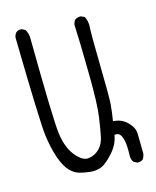

<svg xmlns="http://www.w3.org/2000/svg" viewBox="-111 -803 722 887"><g transform="rotate(-15 250.0 -359.0)"><path d="M434.6 8.3Q436.5 8.8 438.2 8.8Q439.9 8.8 442.1 8.5Q444.3 8.3 447.3 7.8Q450.2 7.3 453.1 6.3Q458 4.4 462.4 1Q470.2 -10.7 472.2 -25.9L470.7 -119.6Q470.2 -149.4 443.4 -175.8Q418.5 -201.2 382.8 -204.6L375.5 -205.6Q382.3 -248 385.3 -282.7Q386.7 -300.3 386.7 -346.4Q386.7 -392.6 385 -475.6Q383.3 -558.6 383.3 -598.6Q383.3 -638.7 384 -647.2Q384.8 -655.8 384.8 -659.2Q384.8 -683.6 374.5 -703.6L358.4 -711.4Q356.4 -711.9 354.5 -711.9Q339.4 -711.9 328.1 -703.6Q320.8 -693.8 318.8 -681.2Q322.8 -605 324.7 -452.6Q325.2 -424.8 325.2 -407.7Q325.2 -390.6 325 -370.1Q324.7 -349.6 324.2 -322.8Q322.3 -269.5 317.9 -239.3Q309.1 -179.2 302.2 -147.9Q295.4 -115.7 274.7 -95Q253.9 -74.2 224.1 -69.8Q221.2 -69.3 217.8 -69.3Q195.8 -69.3 172.9 -92.3L159.2 -107.9Q127.9 -148.4 118.9 -216.1Q109.9 -283.7 106 -673.8Q106 -697.8 94.2 -716.8L78.1 -725.1Q76.2 -725.6 71.8 -725.6Q67.4 -725.6 61.5 -723.9Q55.7 -722.2 50.3 -717.3Q42.5 -708 40.5 -694.8Q48.3 -282.7 57.1 -220Q65.9 -157.2 82 -111.3Q98.6 -64.9 120.6 -42.5Q141.1 -22 164.1 -15.6Q187 -9.3 215.3 -6.3Q221.2 -5.9 227.5 -5.9Q247.6 -5.9 266.1 -12.7Q289.6 -22 323.5 -59.1Q357.4 -96.2 364.7 -137.2L365.7 -142.6Q373 -143.1 374.5 -143.1Q383.8 -143.1 390.9 -136Q397.9 -128.9 402.3 -115.2Q409.2 -94.2 409.2 -52.2Q409.2 -42.5 408.7 -31.2Q408.7 -13.2 418 0Z"/></g></svg>

Font: Bakudai
Style: ExtraLight
Weight: 200
Version: Version 1.48